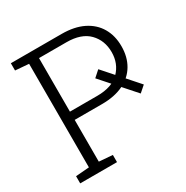

<svg xmlns="http://www.w3.org/2000/svg" viewBox="-163 -847 953 984"><g transform="rotate(-30 313.5 -355.5)"><path d="M531.7 -243.7 368.7 -427.7 405.3 -460.4 568.4 -275.9ZM32.7 0V-42.5L112.3 -48.8V-661.6L32.7 -668V-710.9H112.3H333Q407.7 -710.9 460.2 -685.1Q512.7 -659.2 540 -612.5Q567.4 -565.9 567.4 -503.4Q567.4 -440.4 540 -393.8Q512.7 -347.2 460.2 -321.5Q407.7 -295.9 333 -295.9H170.9V-48.8L250.5 -42.5V0ZM170.9 -344.7H333Q420.9 -344.7 464.8 -389.9Q508.8 -435.1 508.8 -502.4Q508.8 -571.3 464.8 -616.5Q420.9 -661.6 333 -661.6H170.9Z"/></g></svg>

Font: Roboto Slab LO Light
Style: Regular
Weight: 300
Designer: Google
Version: Version 2.000